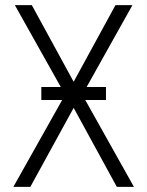

<svg xmlns="http://www.w3.org/2000/svg" viewBox="-20 -731 576 751"><path d="M394.5 -339.8H313.5L503.9 0H437L268.1 -309.1L98.6 0H32.2L223.1 -339.8H141.6V-390.6H217.8L38.1 -710.9H104.5L268.1 -411.1L431.6 -710.9H498L318.8 -390.6H394.5Z"/></svg>

Font: MAUL Condensed Light
Style: Light
Weight: 300
Designer: MAUL
Version: Version 2.137; 2017; ttfautohint (v1.8.3)